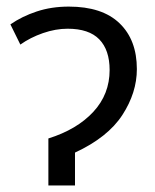

<svg xmlns="http://www.w3.org/2000/svg" viewBox="-20 -565 471 585"><path d="M189.5 -544.9Q291.5 -544.9 344.2 -494.1Q397 -443.4 397 -354.5Q397 -282.7 352.8 -214.6Q308.6 -146.5 208.5 -100.1V0H127.4V-143.1Q214.4 -170.4 264.2 -224.1Q314 -277.8 314 -351.6Q314 -412.6 282.5 -445.1Q251 -477.5 186 -477.5Q149.4 -477.5 110.8 -464.1Q72.3 -450.7 42 -429.2L11.7 -490.7Q46.9 -515.1 91.8 -530Q136.7 -544.9 189.5 -544.9Z"/></svg>

Font: Open Sans
Style: Regular
Weight: 400
Designer: Monotype Design Team
Foundry: Monotype Imaging Inc.
Version: Version 3.000; ttfautohint (v1.8.4)